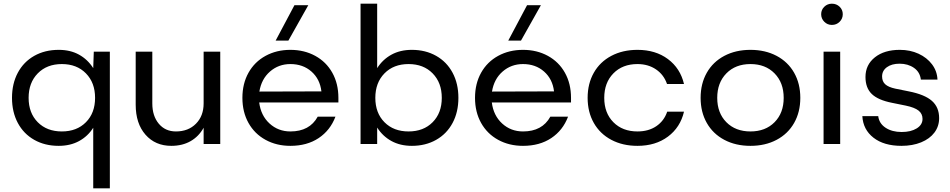

<svg xmlns="http://www.w3.org/2000/svg" viewBox="-20 -780 5144 1040"><path d="M485 -88Q456 -42 408.5 -16Q361 10 298 10Q223 10 165.5 -22.5Q108 -55 76.5 -114Q45 -173 45 -250Q45 -327 76.5 -386Q108 -445 165.5 -477.5Q223 -510 298 -510Q361 -510 408 -484Q455 -458 485 -411L488 -500H575V240H485ZM495 -250Q495 -332 445.5 -382.5Q396 -433 315 -433Q234 -433 184.5 -382.5Q135 -332 135 -250Q135 -168 184.5 -118Q234 -68 315 -68Q396 -68 445.5 -118Q495 -168 495 -250Z M933 -68Q1000 -68 1041.5 -110Q1083 -152 1083 -220V-500H1173V0H1083V-88Q1057 -41 1012.5 -15.5Q968 10 908 10Q821 10 768 -50.5Q715 -111 715 -213V-500H805V-220Q805 -152 840 -110Q875 -68 933 -68Z M1553 -510Q1628 -510 1687.5 -477.5Q1747 -445 1780 -386Q1813 -327 1813 -250V-225H1384Q1393 -154 1440 -111Q1487 -68 1553 -68Q1657 -68 1701 -148H1797Q1769 -74 1706 -32Q1643 10 1553 10Q1478 10 1418.5 -22.5Q1359 -55 1326 -114Q1293 -173 1293 -250Q1293 -327 1326 -386Q1359 -445 1418.5 -477.5Q1478 -510 1553 -510ZM1721 -285Q1713 -352 1667 -392.5Q1621 -433 1553 -433Q1489 -433 1442.5 -392.5Q1396 -352 1385 -284ZM1575 -752H1650L1542 -560H1473Z M2023 -411Q2053 -458 2100.5 -484Q2148 -510 2211 -510Q2285 -510 2342.5 -477.5Q2400 -445 2431.5 -386Q2463 -327 2463 -250Q2463 -173 2431.5 -114Q2400 -55 2342.5 -22.5Q2285 10 2211 10Q2148 10 2100.5 -16Q2053 -42 2023 -89V0H1933V-760H2023ZM2373 -250Q2373 -332 2323.5 -382.5Q2274 -433 2193 -433Q2112 -433 2062.5 -382.5Q2013 -332 2013 -250Q2013 -168 2062.5 -118Q2112 -68 2193 -68Q2274 -68 2323.5 -118Q2373 -168 2373 -250Z M2813 -510Q2888 -510 2947.5 -477.5Q3007 -445 3040 -386Q3073 -327 3073 -250V-225H2644Q2653 -154 2700 -111Q2747 -68 2813 -68Q2917 -68 2961 -148H3057Q3029 -74 2966 -32Q2903 10 2813 10Q2738 10 2678.5 -22.5Q2619 -55 2586 -114Q2553 -173 2553 -250Q2553 -327 2586 -386Q2619 -445 2678.5 -477.5Q2738 -510 2813 -510ZM2981 -285Q2973 -352 2927 -392.5Q2881 -433 2813 -433Q2749 -433 2702.5 -392.5Q2656 -352 2645 -284ZM2835 -752H2910L2802 -560H2733Z M3433 10Q3353 10 3291.5 -22.5Q3230 -55 3196.5 -114Q3163 -173 3163 -250Q3163 -327 3196.5 -386Q3230 -445 3291.5 -477.5Q3353 -510 3433 -510Q3531 -510 3598 -460Q3665 -410 3685 -325H3593Q3576 -375 3533.5 -404Q3491 -433 3433 -433Q3352 -433 3302.5 -382.5Q3253 -332 3253 -250Q3253 -168 3302.5 -118Q3352 -68 3433 -68Q3493 -68 3535 -96.5Q3577 -125 3594 -175H3685Q3665 -90 3598 -40Q3531 10 3433 10Z M4315 -250Q4315 -173 4281.5 -114Q4248 -55 4186.5 -22.5Q4125 10 4045 10Q3965 10 3903.5 -22.5Q3842 -55 3808.5 -114Q3775 -173 3775 -250Q3775 -327 3808.5 -386Q3842 -445 3903.5 -477.5Q3965 -510 4045 -510Q4125 -510 4186.5 -477.5Q4248 -445 4281.5 -386Q4315 -327 4315 -250ZM4225 -250Q4225 -332 4175.5 -382.5Q4126 -433 4045 -433Q3964 -433 3914.5 -382.5Q3865 -332 3865 -250Q3865 -168 3914.5 -118Q3964 -68 4045 -68Q4126 -68 4175.5 -118Q4225 -168 4225 -250Z M4531 -500V0H4441V-500ZM4545 -703Q4545 -679 4528 -662Q4511 -645 4486 -645Q4462 -645 4445 -662Q4428 -679 4428 -703Q4428 -727 4445 -743.5Q4462 -760 4486 -760Q4511 -760 4528 -743.5Q4545 -727 4545 -703Z M5058 -349H4968Q4963 -390 4930.5 -412.5Q4898 -435 4853 -435Q4810 -435 4784 -416Q4758 -397 4758 -366Q4758 -339 4775 -323.5Q4792 -308 4829 -300L4903 -285Q4989 -268 5028 -233.5Q5067 -199 5067 -140Q5067 -96 5041.5 -62Q5016 -28 4969.5 -9Q4923 10 4863 10Q4768 10 4711.5 -34Q4655 -78 4651 -151H4737Q4742 -111 4777 -88Q4812 -65 4864 -65Q4914 -65 4945.5 -84.5Q4977 -104 4977 -136Q4977 -164 4955.5 -181Q4934 -198 4886 -208L4812 -223Q4736 -238 4702 -271Q4668 -304 4668 -363Q4668 -429 4719 -469.5Q4770 -510 4854 -510Q4910 -510 4955.5 -489Q5001 -468 5028.5 -431.5Q5056 -395 5058 -349Z"/></svg>

Font: Goli
Style: Regular
Weight: 400
Designer: jaikishan Patel
Foundry: MagicType
Version: Version 1.000